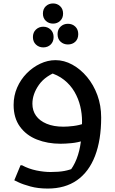

<svg xmlns="http://www.w3.org/2000/svg" viewBox="-20 -834 666 1114"><path d="M257 260Q201 260 157 248Q113 236 88 224Q63 212 63 212L99 125H108Q147 146 191 155Q235 164 273 164Q321 164 353 158Q385 152 415 139L377 169Q407 133 424.5 88Q442 43 449 -11.5Q456 -66 456 -131Q456 -174 445.5 -218Q435 -262 412 -301.5Q389 -341 352 -370.5Q315 -400 262 -415L326 -424Q244 -396 206 -342Q168 -288 168 -232Q168 -192 189 -162.5Q210 -133 250.5 -116Q291 -99 348 -99Q373 -99 406 -103Q439 -107 469 -118L464 -18Q431 -7 395 -3.5Q359 0 331 0Q256 0 194 -24.5Q132 -49 95.5 -99.5Q59 -150 59 -225Q59 -279 79.5 -326Q100 -373 135 -408.5Q170 -444 213.5 -464.5Q257 -485 302 -485Q352 -485 399.5 -459Q447 -433 485 -387.5Q523 -342 545 -282Q567 -222 567 -152Q567 -22 531.5 70.5Q496 163 427 211.5Q358 260 257 260ZM288 -697Q263 -697 246 -713Q229 -729 229 -755Q229 -782 246 -798Q263 -814 288 -814Q312 -814 329 -798Q346 -782 346 -755Q346 -729 329 -713Q312 -697 288 -697ZM374 -576Q349 -576 331.5 -592Q314 -608 314 -636Q314 -663 331.5 -679.5Q349 -696 374 -696Q400 -696 417 -679.5Q434 -663 434 -636Q434 -608 417 -592Q400 -576 374 -576ZM231 -559Q206 -559 188.5 -575.5Q171 -592 171 -619Q171 -646 188.5 -662.5Q206 -679 231 -679Q256 -679 273.5 -662.5Q291 -646 291 -619Q291 -592 274 -575.5Q257 -559 231 -559Z"/></svg>

Font: Kufam Medium
Style: Italic
Weight: 500
Italic angle: -11°
Designer: Artur Schmal
Foundry: Original Type
Version: Version 1.301; ttfautohint (v1.8.3)